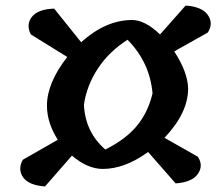

<svg xmlns="http://www.w3.org/2000/svg" viewBox="-20 -715 786 691"><path d="M350 -107Q295 -107 239 -155L142 -44Q84 -48 63.5 -76.5Q43 -105 62 -140L188 -212Q149 -273 149 -335Q149 -416 222 -510L91 -591Q73 -626 94.5 -654Q116 -682 175 -684L272 -563Q361 -643 455 -643Q502 -643 556 -591L648 -695Q707 -691 728 -661Q749 -631 728 -598L607 -530Q656 -455 657 -396Q657 -309 572 -219L692 -151Q713 -119 692 -89Q671 -59 612 -55L513 -168Q429 -107 350 -107ZM359 -177Q432 -213 472.5 -262Q513 -311 529 -379Q519 -491 439 -572Q372 -529 332 -468Q292 -407 282 -338Q287 -239 359 -177Z"/></svg>

Font: Tillana SemiBold
Style: Regular
Weight: 600
Designer: Lipi Raval (Devanagari, Latin), Jonny Pinhorn (Latin)
Foundry: Indian Type Foundry
Version: Version 2.003;PS 1.0;hotconv 1.0.79;makeotf.lib2.5.61930; tt